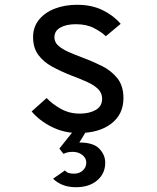

<svg xmlns="http://www.w3.org/2000/svg" viewBox="-20 -543 656 801"><path d="M307 12Q247.5 12 196.2 -13.5Q145 -39 112 -78L174.5 -134Q197 -110 232.8 -89.5Q268.5 -69 313 -69Q352.5 -69 379.2 -84.2Q406 -99.5 406 -131Q406 -155 389.2 -171.5Q372.5 -188 343.8 -201Q315 -214 279 -227.5Q234 -245 197.5 -265Q161 -285 139.5 -314.5Q118 -344 118 -388Q118 -430 142.2 -460.2Q166.5 -490.5 208.2 -506.8Q250 -523 302 -523Q362 -523 407.5 -501Q453 -479 483.5 -443.5L421.5 -392Q402 -410.5 371.2 -426.2Q340.5 -442 296.5 -442Q256.5 -442 231.8 -428Q207 -414 207 -387.5Q207 -367 223.2 -352.5Q239.5 -338 266 -326.2Q292.5 -314.5 323.5 -303Q365.5 -287.5 404.8 -268Q444 -248.5 469.5 -216.8Q495 -185 495 -133.5Q495 -66 444 -27Q393 12 307 12ZM297.5 238Q264.5 238 240.5 228Q216.5 218 201.5 202.5L251 168Q257 175.5 266 178.5Q275 181.5 289 181.5Q311 181.5 325.5 168.2Q340 155 340 135Q340 116.5 323.5 103.5Q307 90.5 283.5 90.5Q260 90.5 245 99L227.5 77L297 -10H348.5L311 51.5Q369.5 51.5 394.2 77.2Q419 103 419 136Q419 181 385.5 209.5Q352 238 297.5 238Z"/></svg>

Font: Overpass Mono Medium
Style: Regular
Weight: 500
Monospace: yes
Designer: Delve Withrington, Dave Bailey
Foundry: Delve Fonts LLC
Version: Version 4.000